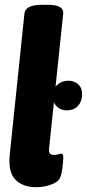

<svg xmlns="http://www.w3.org/2000/svg" viewBox="-20 -774 363 802"><path d="M132 8Q75 8 44 -24Q13 -56 21 -131L82 -717Q86 -754 155 -754H179Q215 -754 230.5 -744.5Q246 -735 244 -717L185 -154Q184 -140 188 -133.5Q192 -127 207 -127Q216 -127 223.5 -129.5Q231 -132 236 -132Q241 -132 243 -127Q245 -122 244 -107Q243 -89 240 -67Q237 -45 231 -32Q224 -14 193.5 -3Q163 8 132 8ZM258 -313Q235 -313 218 -328.5Q201 -344 201 -370Q201 -403 219.5 -420Q238 -437 266 -437Q290 -437 306.5 -422Q323 -407 323 -381Q323 -351 306 -332Q289 -313 258 -313Z"/></svg>

Font: Asap Condensed Condensed ExtraBold
Style: Italic
Weight: 800
Width: 3
Italic angle: -6°
Designer: Pablo Cosgaya
Foundry: Omnibus-Type
Version: Version 3.001; ttfautohint (v1.8.4.7-5d5b)